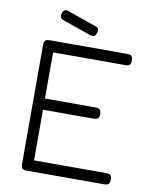

<svg xmlns="http://www.w3.org/2000/svg" viewBox="-94 -929 818 1012"><g transform="rotate(10 315.0 -423.5)"><path d="M118 11Q107 11 100.5 8Q94 5 91.5 -2Q89 -9 89 -20V-657Q89 -674 96 -680.5Q103 -687 121 -687H535Q546 -687 552.5 -684Q559 -681 561.5 -674.5Q564 -668 564 -656Q564 -645 561 -638.5Q558 -632 551.5 -629.5Q545 -627 534 -627H148V-380H419Q430 -380 436.5 -377Q443 -374 446 -367.5Q449 -361 449 -349Q449 -338 446 -331.5Q443 -325 436 -322.5Q429 -320 417 -320H148V-49H535Q546 -49 552.5 -46Q559 -43 561.5 -36.5Q564 -30 564 -19Q564 -8 561 -1.5Q558 5 551.5 8Q545 11 534 11ZM323 -751 174 -803Q161 -808 157 -815.5Q153 -823 157 -837Q162 -852 170 -856Q178 -860 191 -855L343 -802Q357 -797 360 -789Q363 -781 358 -767Q353 -752 345.5 -749Q338 -746 323 -751Z"/></g></svg>

Font: Fredoka Light
Style: Regular
Weight: 300
Designer: Ben Nathan
Foundry: Milena B. Brandão, Ben Nathan
Version: Version 2.001